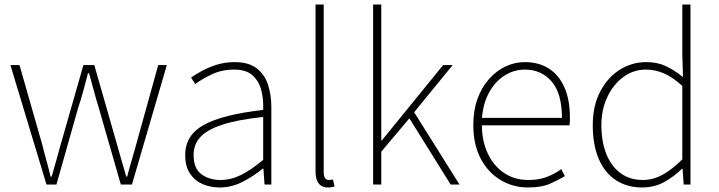

<svg xmlns="http://www.w3.org/2000/svg" viewBox="-20 -814 3171 847"><path d="M185 0 26 -527H66L167 -174Q176 -137 185.5 -103.5Q195 -70 203 -35H208Q218 -70 227.5 -103.5Q237 -137 247 -174L348 -527H396L497 -174Q507 -137 517 -103.5Q527 -70 537 -35H541Q550 -70 560 -103.5Q570 -137 580 -174L678 -527H716L562 0H513L415 -341Q403 -379 393.5 -416Q384 -453 373 -491H368Q358 -453 348 -415Q338 -377 325 -339L229 0Z M949 13Q908 13 873.5 -2Q839 -17 818 -48.5Q797 -80 797 -130Q797 -218 880 -263.5Q963 -309 1141 -329Q1143 -372 1133.5 -412.5Q1124 -453 1096 -480Q1068 -507 1013 -507Q957 -507 912 -485Q867 -463 841 -443L823 -472Q840 -484 868.5 -500Q897 -516 934.5 -528Q972 -540 1015 -540Q1077 -540 1112.5 -512.5Q1148 -485 1162.5 -440Q1177 -395 1177 -341V0H1147L1142 -70H1139Q1099 -37 1050.5 -12Q1002 13 949 13ZM952 -20Q999 -20 1044 -42.5Q1089 -65 1141 -109V-298Q1027 -286 959.5 -263.5Q892 -241 863 -208.5Q834 -176 834 -131Q834 -70 869 -45Q904 -20 952 -20Z M1426 13Q1409 13 1397 5.5Q1385 -2 1378.5 -18Q1372 -34 1372 -59V-794H1408V-53Q1408 -37 1414 -28.5Q1420 -20 1430 -20Q1433 -20 1437 -20.5Q1441 -21 1449 -22L1456 9Q1449 10 1443 11.5Q1437 13 1426 13Z M1626 0V-794H1662V-194H1664L1935 -527H1977L1807 -319L2007 0H1968L1786 -292L1662 -145V0Z M2309 13Q2243 13 2188 -20Q2133 -53 2100.5 -114.5Q2068 -176 2068 -262Q2068 -327 2086.5 -378Q2105 -429 2137.5 -465.5Q2170 -502 2210.5 -521Q2251 -540 2295 -540Q2356 -540 2400.5 -512Q2445 -484 2469.5 -429.5Q2494 -375 2494 -297Q2494 -289 2494 -280.5Q2494 -272 2492 -261H2106Q2106 -192 2131.5 -137.5Q2157 -83 2203 -51.5Q2249 -20 2311 -20Q2356 -20 2391 -33Q2426 -46 2456 -68L2472 -37Q2442 -19 2405 -3Q2368 13 2309 13ZM2106 -294H2459Q2459 -401 2414 -454Q2369 -507 2295 -507Q2248 -507 2207 -481.5Q2166 -456 2139 -408.5Q2112 -361 2106 -294Z M2813 13Q2747 13 2698 -18.5Q2649 -50 2622 -111.5Q2595 -173 2595 -262Q2595 -347 2627.5 -409.5Q2660 -472 2713.5 -506Q2767 -540 2831 -540Q2879 -540 2916 -523Q2953 -506 2993 -474L2990 -573V-794H3026V0H2996L2991 -70H2989Q2956 -37 2912 -12Q2868 13 2813 13ZM2816 -20Q2862 -20 2904.5 -44Q2947 -68 2990 -111V-435Q2947 -474 2908.5 -490.5Q2870 -507 2829 -507Q2774 -507 2729.5 -474Q2685 -441 2659 -385.5Q2633 -330 2633 -262Q2633 -190 2654.5 -135.5Q2676 -81 2717 -50.5Q2758 -20 2816 -20Z"/></svg>

Font: Noto Sans KR Thin
Style: Regular
Weight: 100
Designer: Ryoko NISHIZUKA 西塚涼子 (kana, bopomofo & ideographs); Paul D. Hunt (Latin, Greek & Cyrillic); Sandoll Communications 산돌커뮤니
Foundry: Adobe
Version: Version 2.004-H2;hotconv 1.0.118;makeotfexe 2.5.65603